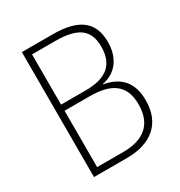

<svg xmlns="http://www.w3.org/2000/svg" viewBox="-169 -883 891 950"><g transform="rotate(-30 277.0 -408.0)"><path d="M268 -765H93V-51H282C416 -51 505 -117 505 -252C505 -347 462 -408 361 -426V-428C443 -443 487 -509 487 -595C487 -710 420 -765 268 -765ZM273 -443H131V-730H263C394 -730 447 -688 447 -592C447 -493 392 -443 273 -443ZM131 -408H273C393 -408 464 -368 464 -253C464 -140 398 -86 281 -86H131Z"/></g></svg>

Font: Noto Sans Tamil UI SemiCondensed ExtraLight
Style: Regular
Weight: 200
Width: 4
Designer: Jelle Bosma - Monotype Design Team
Foundry: Monotype Imaging Inc.
Version: Version 2.004